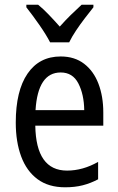

<svg xmlns="http://www.w3.org/2000/svg" viewBox="-20 -837 502 816"><path d="M238 -597Q297 -597 337.5 -566Q378 -535 398.5 -481Q419 -427 419 -359V-303H130Q133 -112 265 -112Q332 -112 397 -149V-75Q365 -58 331.5 -49.5Q298 -41 257 -41Q186 -41 139.5 -75.5Q93 -110 70 -172Q47 -234 47 -316Q47 -451 97 -524Q147 -597 238 -597ZM238 -529Q141 -529 131 -369H338Q337 -436 313 -482.5Q289 -529 238 -529ZM193 -657Q176 -690 147 -731.5Q118 -773 92 -806V-817H142Q163 -800 187 -775Q211 -750 234 -724Q260 -753 280.5 -773Q301 -793 327 -817H377V-806Q361 -786 341 -760Q321 -734 303 -707Q285 -680 274 -657Z"/></svg>

Font: Noto Sans Tamil UI Condensed
Style: Regular
Weight: 400
Width: 3
Designer: Jelle Bosma - Monotype Design Team
Foundry: Monotype Imaging Inc.
Version: Version 2.004; ttfautohint (v1.8.4.7-5d5b)